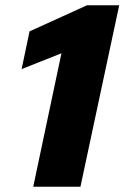

<svg xmlns="http://www.w3.org/2000/svg" viewBox="-20 -708 472 728"><path d="M106 0 213 -506 62 -446 92 -589 310 -688H432L285 0Z"/></svg>

Font: Saira SemiExpanded
Style: Bold Italic
Weight: 700
Width: 6
Italic angle: -12°
Designer: Hector Gatti with collaboration of the Omnibus-Type team
Foundry: Omnibus-Type
Version: Version 1.101